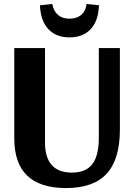

<svg xmlns="http://www.w3.org/2000/svg" viewBox="-20 -944 681 974"><path d="M314.8 10Q184.3 10 118.3 -52.7Q52.4 -115.4 52.4 -241.7V-700H208.3V-221Q208.3 -145.3 242.5 -106.8Q276.8 -68.4 344.6 -68.4Q415.2 -68.4 448.2 -111.1Q481.3 -153.8 481.3 -245.4V-700H588.2V-286.6Q588.2 -136.2 521.4 -63.1Q454.5 10 314.8 10ZM332.3 -754.4Q263.7 -754.4 224.7 -796.9Q185.8 -839.3 182.7 -917.1L245.3 -924Q251.4 -888.4 273.8 -868.8Q296.2 -849.2 332.3 -849.2Q369.5 -849.2 392.4 -868.8Q415.2 -888.4 419.3 -924L482 -917.1Q479.6 -839.3 440.7 -796.9Q401.7 -754.4 332.3 -754.4Z"/></svg>

Font: Sutasoma
Style: Regular
Weight: 400
Designer: Izhar Fathurrohim, Akbar Rohmanto, Arusyal Khofiqoini
Foundry: Kiwari Kolektiv
Version: Version 1.102